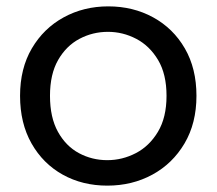

<svg xmlns="http://www.w3.org/2000/svg" viewBox="-20 -576 680 603"><path d="M317 7Q239 7 177 -27.5Q115 -62 79 -125.5Q43 -189 43 -275Q43 -361 80 -424Q117 -487 180 -521.5Q243 -556 320 -556Q398 -556 461 -521.5Q524 -487 560.5 -424Q597 -361 597 -275Q597 -189 559.5 -125.5Q522 -62 458.5 -27.5Q395 7 317 7ZM317 -73Q364 -73 406.5 -95Q449 -117 476 -162Q503 -207 503 -275Q503 -343 476.5 -387.5Q450 -432 408 -454Q366 -476 319 -476Q271 -476 229.5 -454Q188 -432 162.5 -387.5Q137 -343 137 -275Q137 -207 162 -162Q187 -117 228 -95Q269 -73 317 -73Z"/></svg>

Font: Parkinsans
Style: Regular
Weight: 400
Designer: Red Stone, Indian Type Foundry
Foundry: Indian Type Foundry
Version: Version 1.000